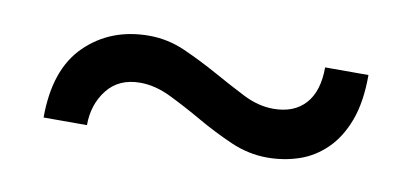

<svg xmlns="http://www.w3.org/2000/svg" viewBox="-32 -435 648 301"><g transform="rotate(10 291.5 -284.0)"><path d="M46 -207Q46 -284 86 -323Q126 -362 187 -362Q217 -362 245 -349.5Q273 -337 299 -322.5Q325 -308 349.5 -295.5Q374 -283 398 -283Q431 -283 449 -303Q467 -323 467 -361H536Q536 -318 525 -288.5Q514 -259 495 -240.5Q476 -222 452 -214Q428 -206 402 -206Q372 -206 343.5 -218.5Q315 -231 288 -246.5Q261 -262 235.5 -274.5Q210 -287 186 -287Q152 -287 133.5 -263.5Q115 -240 115 -207Z"/></g></svg>

Font: Mukta Malar Medium
Style: Regular
Weight: 500
Designer: Aadarsh Rajan, Girish Dalvi, Yashodeep Gholap
Foundry: Ek Type
Version: Version 2.538;PS 1.000;hotconv 16.6.51;makeotf.lib2.5.65220;